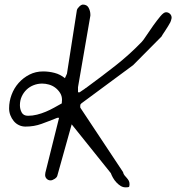

<svg xmlns="http://www.w3.org/2000/svg" viewBox="-20 -806 765 833"><path d="M228.5 -43Q226.6 -36.1 216.8 -29.8Q207 -23.4 199.2 -23.4Q189.5 -23.4 182.6 -30.3Q175.8 -37.1 175.8 -46.9Q175.8 -47.9 176.3 -51.8Q176.8 -55.7 176.8 -56.6L236.3 -294.9H228.5Q192.4 -280.3 160.2 -268.6Q127.9 -256.8 90.8 -256.8Q75.2 -256.8 62 -263.2Q48.8 -269.5 39.6 -280.8Q30.3 -292 24.9 -306.2Q19.5 -320.3 19.5 -335.9Q19.5 -366.2 30.3 -395Q41 -423.8 61 -446.3Q81.1 -468.8 107.9 -482.4Q134.8 -496.1 167 -496.1Q192.4 -496.1 216.8 -489.7Q241.2 -483.4 261.7 -466.8L270.5 -486.3L313.5 -761.7Q315.4 -769.5 324.2 -777.8Q333 -786.1 339.8 -786.1Q357.4 -786.1 364.7 -772Q372.1 -757.8 372.1 -742.2V-738.3L318.4 -427.7V-406.2Q320.3 -406.2 321.8 -405.3Q323.2 -404.3 324.2 -405.3Q325.2 -405.3 328.6 -407.7Q332 -410.2 336.4 -413.1Q340.8 -416 345.2 -418.9Q349.6 -421.9 351.6 -423.8Q352.5 -423.8 354.5 -425.3Q356.4 -426.8 357.4 -427.7Q418.9 -472.7 480 -520.5Q541 -568.4 594.7 -624Q601.6 -630.9 615.2 -651.9Q628.9 -672.9 645 -695.3Q661.1 -717.8 675.8 -735.4Q690.4 -752.9 700.2 -752.9Q710 -752.9 717.3 -746.1Q724.6 -739.3 724.6 -728.5Q724.6 -726.6 724.1 -725.6Q723.6 -724.6 723.6 -723.6Q723.6 -721.7 721.7 -716.3Q719.7 -710.9 718.8 -709Q715.8 -703.1 709.5 -692.9Q703.1 -682.6 696.8 -672.9Q690.4 -663.1 685.5 -655.8Q680.7 -648.4 680.7 -647.5L557.6 -523.4L333 -357.4Q329.1 -353.5 328.6 -352.1Q328.1 -350.6 328.1 -345.7V-340.8Q328.1 -338.9 329.1 -337.9L513.7 -59.6Q515.6 -50.8 520.5 -44.9Q525.4 -39.1 530.3 -33.7Q535.2 -28.3 538.6 -22Q542 -15.6 542 -6.8Q542 3.9 538.6 5.4Q535.2 6.8 524.4 6.8Q513.7 6.8 503.9 1Q494.1 -4.9 485.4 -14.2Q476.6 -23.4 470.2 -34.7Q463.9 -45.9 460.9 -54.7L291 -266.6ZM66.4 -349.6Q66.4 -332 74.2 -317.9Q82 -303.7 101.6 -303.7Q121.1 -303.7 140.6 -308.6Q160.2 -313.5 178.7 -321.3Q197.3 -329.1 214.8 -338.9Q232.4 -348.6 248 -357.4Q248 -359.4 248.5 -365.7Q249 -372.1 249 -373Q249 -389.6 240.7 -402.8Q232.4 -416 220.2 -425.3Q208 -434.6 192.9 -439Q177.7 -443.4 163.1 -443.4Q143.6 -443.4 126 -436.5Q108.4 -429.7 95.2 -417Q82 -404.3 74.2 -387.2Q66.4 -370.1 66.4 -349.6Z"/></svg>

Font: Cedarville Cursive
Style: Regular
Weight: 400
Designer: Kimberly Geswein
Foundry: Kimberly Geswein
Version: Version 1.001 2010